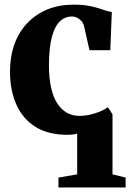

<svg xmlns="http://www.w3.org/2000/svg" viewBox="-20 -569 560 826"><path d="M231.5 237.5V195L312 181V6Q302 8.5 291.5 9.8Q281 11 271 11Q186.5 11 131.5 -24Q76.5 -59 49.8 -120.5Q23 -182 23 -261Q23 -326 42.2 -379Q61.5 -432 97.8 -470Q134 -508 184.2 -528.5Q234.5 -549 296.5 -549Q341 -549 371.8 -542Q402.5 -535 423.8 -527.2Q445 -519.5 461 -517L454.5 -353H365L341.5 -457Q338.5 -469 330.8 -478Q323 -487 312.2 -492.5Q301.5 -498 289.5 -498Q260 -498 238 -477.5Q216 -457 203.5 -411.5Q191 -366 190.5 -290Q190.5 -233.5 199.8 -192Q209 -150.5 226.5 -123.8Q244 -97 268 -83.8Q292 -70.5 321 -70.5Q345 -70.5 367.8 -75.8Q390.5 -81 410.2 -89.2Q430 -97.5 444.5 -107.5L464 -77V181L520.5 195V237.5Z"/></svg>

Font: Merriweather 72pt ExtraBold
Style: Regular
Weight: 800
Version: Version 2.100